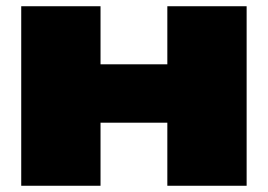

<svg xmlns="http://www.w3.org/2000/svg" viewBox="-20 -595 858 615"><path d="M48 -575H302V-389H516V-575H770V0H516V-202H302V0H48Z"/></svg>

Font: Bounded
Style: Regular
Weight: 900
Designer: Vlad Churkin
Version: Version 1.0